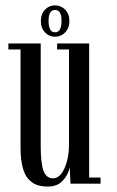

<svg xmlns="http://www.w3.org/2000/svg" viewBox="-20 -685 436 716"><path d="M185.1 -547.9Q163.1 -547.9 147.7 -564.2Q132.3 -580.6 132.3 -606.4Q132.3 -632.8 147.7 -648.9Q163.1 -665 185.1 -665Q207.5 -665 223.1 -648.9Q238.8 -632.8 238.8 -606.4Q238.8 -580.6 223.1 -564.2Q207.5 -547.9 185.1 -547.9ZM185.1 -564.5Q209.5 -564.5 209.5 -607.4Q209.5 -647.9 185.1 -647.9Q161.1 -647.9 161.1 -607.4Q161.1 -564.5 185.1 -564.5ZM158.2 10.7Q134.8 10.7 117.7 4.6Q100.6 -1.5 86.2 -16.8Q71.8 -32.2 64.2 -62Q56.6 -91.8 56.6 -135.7V-500.5H11.2V-522.9H131.8V-142.1Q131.8 -73.2 142.8 -46.6Q153.8 -20 177.2 -20Q204.1 -20 220.7 -58.1Q237.3 -96.2 237.3 -143.1V-500.5H192.9V-522.9H312.5V-22.9H355V0H242.7L240.2 -60.5Q233.9 -32.2 213.6 -10.7Q193.4 10.7 158.2 10.7Z"/></svg>

Font: Imbue
Style: Regular
Weight: 400
Designer: Tyler Finck
Foundry: Etcetera Type Company
Version: Version 0.910